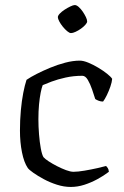

<svg xmlns="http://www.w3.org/2000/svg" viewBox="-20 -740 489 760"><path d="M260 0Q233 0 205 -9Q177 -18 153 -31Q129 -44 112 -56Q95 -68 90 -75Q75 -97 67 -137Q59 -177 59 -223Q59 -265 62.5 -303Q66 -341 72 -372Q78 -403 85 -424Q101 -435 125.5 -447.5Q150 -460 179 -472Q208 -484 238.5 -492Q269 -500 296 -500Q310 -500 329.5 -492Q349 -484 369 -472Q389 -460 404 -448Q419 -436 424 -428Q423 -415 417 -397.5Q411 -380 403 -363.5Q395 -347 388 -338Q379 -338 371 -341Q363 -344 357 -348Q352 -364 344.5 -386Q337 -408 327.5 -424Q318 -440 306 -440Q271 -440 239.5 -433Q208 -426 184 -417Q160 -408 149 -403Q145 -393 141 -373Q137 -353 134.5 -326.5Q132 -300 132 -268Q132 -239 134.5 -208Q137 -177 141.5 -152.5Q146 -128 152 -118Q158 -111 172.5 -101.5Q187 -92 205.5 -82.5Q224 -73 241.5 -66.5Q259 -60 271 -60Q288 -60 314.5 -64.5Q341 -69 365.5 -74.5Q390 -80 400 -83Q403 -80 406.5 -75Q410 -70 411 -60Q390 -44 365 -30.5Q340 -17 313.5 -8.5Q287 0 260 0ZM261 -609Q255 -609 246 -616.5Q237 -624 228.5 -634.5Q220 -645 214.5 -655.5Q209 -666 209 -672Q209 -678 216.5 -686Q224 -694 235.5 -701.5Q247 -709 258.5 -714.5Q270 -720 276 -720Q283 -720 291.5 -712.5Q300 -705 307.5 -694Q315 -683 320 -672.5Q325 -662 325 -655Q325 -650 318 -642Q311 -634 300.5 -626.5Q290 -619 279 -614Q268 -609 261 -609Z"/></svg>

Font: Texturina 12pt ExtraLight
Style: Regular
Weight: 250
Designer: Guillermo Torres Carreño
Foundry: Omnibus-Type
Version: Version 1.002